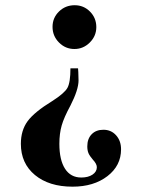

<svg xmlns="http://www.w3.org/2000/svg" viewBox="-20 -511 540 728"><path d="M247.1 -252H275.9L276.9 -237.8Q277.8 -224.6 277.8 -206.1Q277.8 -170.9 247.1 -110.8Q222.7 -65.9 213.9 -35.2Q205.1 -4.4 205.1 34.2Q205.1 95.7 226.6 128.9Q248 162.1 288.1 162.1Q314.5 162.1 330.8 151.1Q347.2 140.1 347.2 123Q347.2 110.4 332 94.2Q319.8 80.1 315.4 69.6Q311 59.1 311 43.9Q311 15.1 327.6 -2Q344.2 -19 372.1 -19Q401.4 -19 420.2 2Q439 22.9 439 55.2Q439 117.2 387.2 157Q335.4 196.8 254.9 196.8Q166 196.8 112.5 152.6Q59.1 108.4 59.1 34.2Q59.1 -16.6 84.7 -51.5Q110.4 -86.4 178.2 -127.9Q224.1 -157.2 235.6 -177.7Q247.1 -198.2 247.1 -252ZM263.2 -491.2Q297.4 -491.2 321.3 -467Q345.2 -442.9 345.2 -408.2Q345.2 -374.5 320.6 -349.9Q295.9 -325.2 262.2 -325.2Q228 -325.2 203.6 -349.9Q179.2 -374.5 179.2 -409.2Q179.2 -443.4 203.6 -467.3Q228 -491.2 263.2 -491.2Z"/></svg>

Font: Accordance
Style: Bold
Weight: 700
Version: Version 1.2 (build January 31, 2020) Miklal Software Solutio